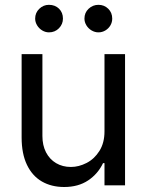

<svg xmlns="http://www.w3.org/2000/svg" viewBox="-20 -749 593 776"><path d="M402.3 -530.3H485.4V0H402.3V-89.8H396.5Q376 -46.4 336.2 -19.8Q296.4 6.8 239.3 6.8Q188 6.8 149.4 -15.4Q110.8 -37.6 89.1 -82.5Q67.4 -127.4 67.4 -193.4V-530.3H151.4V-199.2Q151.4 -161.6 166 -133.3Q180.7 -105 206.8 -89.6Q232.9 -74.2 266.6 -74.2Q298.3 -74.2 329.8 -90.3Q361.3 -106.4 381.8 -138.9Q402.3 -171.4 402.3 -217.8ZM122.1 -673.8Q122.1 -697.3 138.7 -713.4Q155.3 -729.5 177.7 -729.5Q202.6 -729.5 218.5 -713.9Q234.4 -698.2 234.4 -673.8Q234.4 -651.4 218.3 -634.8Q202.1 -618.2 177.7 -618.2Q163.6 -618.2 150.6 -626Q137.7 -633.8 129.9 -646.7Q122.1 -659.7 122.1 -673.8ZM321.3 -673.8Q321.3 -697.8 338.1 -713.6Q355 -729.5 377.9 -729.5Q401.4 -729.5 417.5 -713.6Q433.6 -697.8 433.6 -673.8Q433.6 -659.2 426.3 -646.5Q418.9 -633.8 406 -626Q393.1 -618.2 377.9 -618.2Q363.3 -618.2 350.1 -626Q336.9 -633.8 329.1 -646.7Q321.3 -659.7 321.3 -673.8Z"/></svg>

Font: Pretendard GOV
Style: Regular
Weight: 400
Designer: Base glyphs from Inter by Rasmus Andersson; Hangeul glyphs from Noto Sans CJK(Source Han Sans) by Jang Soo-young and Kan
Foundry: Kil Hyung-jin
Version: Version 1.309